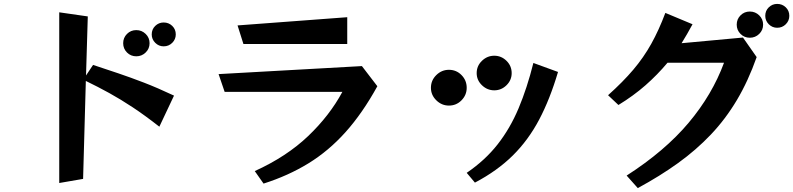

<svg xmlns="http://www.w3.org/2000/svg" viewBox="-20 -875 4057 982"><path d="M795 -227Q721 -285 659 -326Q597 -367 539 -399Q481 -431 419 -461L405 40L283 61V-812L429 -791L420 -489L456 -543Q523 -521 585 -500Q647 -479 716 -452.5Q785 -426 870 -386ZM879 -699Q879 -674 861 -656Q843 -638 817 -638Q792 -638 774 -656Q756 -674 756 -699Q756 -725 774 -742.5Q792 -760 817 -760Q843 -760 861 -742.5Q879 -725 879 -699ZM745 -654Q745 -626 725 -606.5Q705 -587 677 -587Q649 -587 629.5 -606.5Q610 -626 610 -654Q610 -682 629.5 -701.5Q649 -721 677 -721Q705 -721 725 -701.5Q745 -682 745 -654Z M1225 -650 1195 -745 1756 -787V-650ZM1283 0Q1446 -74 1556 -179Q1666 -284 1731 -405H1129L1098 -496L1831 -537L1910 -434Q1834 -296 1747.5 -199.5Q1661 -103 1557.5 -39.5Q1454 24 1328 64Z M2597 -501Q2597 -465 2570.5 -439Q2544 -413 2508 -413Q2472 -413 2445 -439Q2418 -465 2418 -501Q2418 -538 2445 -564Q2472 -590 2508 -590Q2544 -590 2570.5 -564Q2597 -538 2597 -501ZM2367 9Q2461 -55 2525 -136.5Q2589 -218 2632.5 -321.5Q2676 -425 2708 -553L2834 -507Q2793 -368 2737.5 -263Q2682 -158 2602.5 -79.5Q2523 -1 2409 59ZM2367 -426Q2367 -389 2340.5 -362Q2314 -335 2276 -335Q2239 -335 2211.5 -362Q2184 -389 2184 -426Q2184 -464 2211.5 -491Q2239 -518 2276 -518Q2314 -518 2340.5 -491Q2367 -464 2367 -426Z M4017 -794Q4017 -769 3999 -751Q3981 -733 3955 -733Q3930 -733 3912 -751Q3894 -769 3894 -794Q3894 -820 3912 -837.5Q3930 -855 3955 -855Q3981 -855 3999 -837.5Q4017 -820 4017 -794ZM3883 -749Q3883 -721 3863 -701.5Q3843 -682 3815 -682Q3787 -682 3767.5 -701.5Q3748 -721 3748 -749Q3748 -777 3767.5 -796.5Q3787 -816 3815 -816Q3843 -816 3863 -796.5Q3883 -777 3883 -749ZM3185 23Q3381 -103 3502 -247Q3623 -391 3683 -554H3394Q3342 -492 3281 -438.5Q3220 -385 3143 -338L3090 -388Q3166 -456 3219 -518.5Q3272 -581 3311 -651Q3350 -721 3383 -809L3522 -751Q3494 -699 3466 -654L3780 -683L3850 -583Q3807 -461 3749 -363.5Q3691 -266 3616 -187Q3541 -108 3448 -41Q3355 26 3242 87Z"/></svg>

Font: RocknRoll One
Style: Regular
Weight: 400
Designer: Fontworks Inc.
Foundry: Fontworks Inc.
Version: Version 1.100